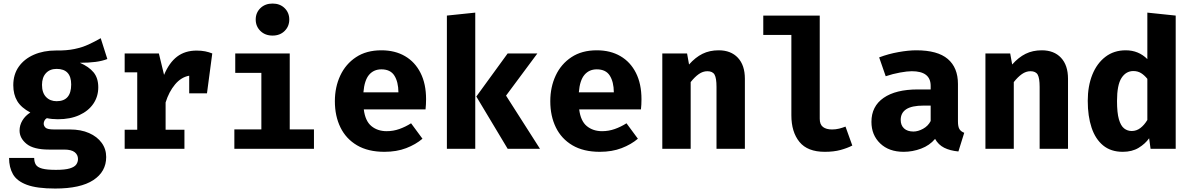

<svg xmlns="http://www.w3.org/2000/svg" viewBox="-20 -850 6809 1097"><path d="M555.4 -631.8 593.3 -512.8Q564.6 -501.5 526.2 -496.4Q487.7 -491.3 436.4 -491.3Q487.7 -469.2 514.6 -436.7Q541.5 -404.1 541.5 -351.3Q541.5 -298.5 513.3 -257.2Q485.1 -215.9 433.3 -192.3Q381.5 -168.7 310.8 -168.7Q276.9 -168.7 247.7 -174.9Q239 -170.3 234.4 -161.5Q229.7 -152.8 229.7 -143.6Q229.7 -130.8 240.3 -120.5Q250.8 -110.3 289.7 -110.3H379Q442.6 -110.3 489 -89.7Q535.4 -69.2 561 -33.8Q586.7 1.5 586.7 47.2Q586.7 130.8 513.3 179Q440 227.2 295.4 227.2Q190.8 227.2 133.6 205.9Q76.4 184.6 54.1 145.4Q31.8 106.2 31.8 52.3H175.4Q175.4 75.9 184.9 91Q194.4 106.2 221.3 113.3Q248.2 120.5 299.5 120.5Q351.3 120.5 378.5 112.3Q405.6 104.1 415.6 90Q425.6 75.9 425.6 58.5Q425.6 34.4 406.7 19.5Q387.7 4.6 346.7 4.6H260Q171.8 4.6 131.8 -27.9Q91.8 -60.5 91.8 -104.1Q91.8 -134.4 107.9 -161.5Q124.1 -188.7 153.3 -207.2Q101 -234.9 78.5 -272.6Q55.9 -310.3 55.9 -363.1Q55.9 -424.6 87.2 -469Q118.5 -513.3 173.6 -537.4Q228.7 -561.5 299.5 -561.5Q360.5 -560.5 405.6 -570Q450.8 -579.5 486.7 -596.2Q522.6 -612.8 555.4 -631.8ZM303.6 -456.4Q265.1 -456.4 242.6 -432.1Q220 -407.7 220 -365.1Q220 -320 243.1 -295.9Q266.2 -271.8 303.6 -271.8Q386.7 -271.8 386.7 -367.2Q386.7 -456.4 303.6 -456.4Z M692.3 0V-108.7H764.1V-436.9H692.3V-544.6H887.7L917.4 -422.1Q946.7 -492.3 992.1 -526.7Q1037.4 -561 1103.1 -561Q1130.8 -561 1152.3 -556.7Q1173.8 -552.3 1192.8 -544.6L1162.6 -316.9H1061V-417.4Q1014.9 -409.2 980 -367.4Q945.1 -325.6 926.2 -264.6V-108.7H1033.8V0Z M1537.4 -829.7Q1579.5 -829.7 1606.2 -803.6Q1632.8 -777.4 1632.8 -738.5Q1632.8 -699.5 1606.2 -673.1Q1579.5 -646.7 1537.4 -646.7Q1494.9 -646.7 1467.9 -673.1Q1441 -699.5 1441 -738.5Q1441 -777.4 1467.9 -803.6Q1494.9 -829.7 1537.4 -829.7ZM1635.4 -544.6V-110.8H1773.8V0H1319V-110.8H1473.3V-433.8H1324.1V-544.6Z M2058.5 -225.1Q2066.7 -158.5 2102.1 -129.5Q2137.4 -100.5 2189.2 -100.5Q2226.7 -100.5 2261.5 -112.8Q2296.4 -125.1 2328.7 -145.6L2393.8 -57.4Q2355.4 -24.6 2300.8 -3.6Q2246.2 17.4 2176.4 17.4Q2083.1 17.4 2020 -19.7Q1956.9 -56.9 1925.1 -122.1Q1893.3 -187.2 1893.3 -271.8Q1893.3 -352.3 1924.1 -418.2Q1954.9 -484.1 2014.1 -523.3Q2073.3 -562.6 2159 -562.6Q2236.9 -562.6 2294.1 -529.2Q2351.3 -495.9 2382.8 -433.3Q2414.4 -370.8 2414.4 -283.1Q2414.4 -269.2 2413.6 -253.3Q2412.8 -237.4 2411.3 -225.1ZM2159 -453.8Q2115.4 -453.8 2088.7 -422.6Q2062.1 -391.3 2056.4 -322.6H2256.4Q2255.9 -382.1 2233.3 -417.9Q2210.8 -453.8 2159 -453.8Z M2695.4 -777.9V0H2533.3V-761ZM3050.3 -544.6 2871.3 -303.6 3065.1 0H2880.5L2701.5 -298.5L2880.5 -544.6Z M3289.2 -225.1Q3297.4 -158.5 3332.8 -129.5Q3368.2 -100.5 3420 -100.5Q3457.4 -100.5 3492.3 -112.8Q3527.2 -125.1 3559.5 -145.6L3624.6 -57.4Q3586.2 -24.6 3531.5 -3.6Q3476.9 17.4 3407.2 17.4Q3313.8 17.4 3250.8 -19.7Q3187.7 -56.9 3155.9 -122.1Q3124.1 -187.2 3124.1 -271.8Q3124.1 -352.3 3154.9 -418.2Q3185.6 -484.1 3244.9 -523.3Q3304.1 -562.6 3389.7 -562.6Q3467.7 -562.6 3524.9 -529.2Q3582.1 -495.9 3613.6 -433.3Q3645.1 -370.8 3645.1 -283.1Q3645.1 -269.2 3644.4 -253.3Q3643.6 -237.4 3642.1 -225.1ZM3389.7 -453.8Q3346.2 -453.8 3319.5 -422.6Q3292.8 -391.3 3287.2 -322.6H3487.2Q3486.7 -382.1 3464.1 -417.9Q3441.5 -453.8 3389.7 -453.8Z M3764.1 0V-544.6H3905.6L3916.9 -481.5Q3953.3 -522.6 3993.8 -542.6Q4034.4 -562.6 4086.2 -562.6Q4155.9 -562.6 4195.9 -520Q4235.9 -477.4 4235.9 -400V0H4073.8V-353.3Q4073.8 -403.6 4062.8 -423.3Q4051.8 -443.1 4021.5 -443.1Q3995.9 -443.1 3972.6 -426.7Q3949.2 -410.3 3926.2 -381V0Z M4663.6 -761V-171.3Q4663.6 -138.5 4682.3 -124.4Q4701 -110.3 4733.8 -110.3Q4754.9 -110.3 4774.4 -115.1Q4793.8 -120 4810.8 -126.7L4849.7 -18.5Q4822.1 -4.1 4783.1 6.7Q4744.1 17.4 4692.3 17.4Q4593.8 17.4 4547.7 -39.2Q4501.5 -95.9 4501.5 -191.3V-650.3H4341V-761Z M5453.3 -156.9Q5453.3 -126.2 5461.8 -112.3Q5470.3 -98.5 5489.2 -91.3L5455.9 15.4Q5407.7 10.8 5374.6 -5.9Q5341.5 -22.6 5322.6 -56.4Q5291.3 -19 5242.6 -0.8Q5193.8 17.4 5143.1 17.4Q5059 17.4 5009 -30.5Q4959 -78.5 4959 -153.8Q4959 -242.6 5028.5 -290.8Q5097.9 -339 5224.1 -339H5297.4V-359.5Q5297.4 -443.1 5189.7 -443.1Q5163.6 -443.1 5122.6 -435.6Q5081.5 -428.2 5040.5 -414.4L5003.1 -522.1Q5055.9 -542.1 5113.1 -552.3Q5170.3 -562.6 5215.4 -562.6Q5336.9 -562.6 5395.1 -513.1Q5453.3 -463.6 5453.3 -370.3ZM5199 -98.5Q5225.1 -98.5 5253.8 -114.1Q5282.6 -129.7 5297.4 -158.5V-246.7H5257.4Q5189.7 -246.7 5157.9 -225.9Q5126.2 -205.1 5126.2 -165.1Q5126.2 -133.8 5145.4 -116.2Q5164.6 -98.5 5199 -98.5Z M5610.3 0V-544.6H5751.8L5763.1 -481.5Q5799.5 -522.6 5840 -542.6Q5880.5 -562.6 5932.3 -562.6Q6002.1 -562.6 6042.1 -520Q6082.1 -477.4 6082.1 -400V0H5920V-353.3Q5920 -403.6 5909 -423.3Q5897.9 -443.1 5867.7 -443.1Q5842.1 -443.1 5818.7 -426.7Q5795.4 -410.3 5772.3 -381V0Z M6535.4 -777.9 6697.4 -761V0H6553.8L6545.6 -60Q6523.1 -28.2 6485.6 -5.4Q6448.2 17.4 6394.9 17.4Q6327.2 17.4 6282.8 -19Q6238.5 -55.4 6216.7 -120.8Q6194.9 -186.2 6194.9 -273.8Q6194.9 -357.9 6221 -423.1Q6247.2 -488.2 6295.9 -525.4Q6344.6 -562.6 6411.8 -562.6Q6485.1 -562.6 6535.4 -512.3ZM6455.4 -444.1Q6413.3 -444.1 6387.7 -404.4Q6362.1 -364.6 6362.1 -272.8Q6362.1 -205.6 6372.8 -168.5Q6383.6 -131.3 6402.6 -116.4Q6421.5 -101.5 6446.2 -101.5Q6473.3 -101.5 6495.6 -118.5Q6517.9 -135.4 6535.4 -164.6V-399.5Q6518.5 -420.5 6499.5 -432.3Q6480.5 -444.1 6455.4 -444.1Z"/></svg>

Font: FiraCode Nerd Font
Style: Bold
Weight: 700
Designer: Carrois Corporate, Edenspiekermann AG, Nikita Prokopov
Foundry: Carrois Corporate, Edenspiekermann AG, Nikita Prokopov
Version: Version 6.002;Nerd Fonts 2.1.0